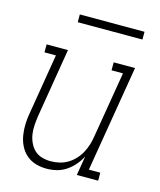

<svg xmlns="http://www.w3.org/2000/svg" viewBox="-107 -775 715 860"><g transform="rotate(15 250.0 -345.0)"><path d="M190 8Q163 8 138.5 0.5Q114 -7 95.5 -23.5Q77 -40 66 -62.5Q55 -85 51 -110.5Q47 -136 48 -162.5Q49 -189 54 -215L100 -493H47V-530H146L93 -209Q90 -188 88.5 -166.5Q87 -145 90 -125Q93 -105 101.5 -86.5Q110 -68 124 -54.5Q138 -41 158 -35Q178 -29 199 -29Q219 -29 239 -33.5Q259 -38 277 -48.5Q295 -59 310 -75Q325 -91 335 -109.5Q345 -128 351 -147.5Q357 -167 360 -187L411 -493H358V-530H457L375 -37H428V0H329L344 -90Q333 -68 316.5 -49Q300 -30 279.5 -16.5Q259 -3 236 2.5Q213 8 190 8ZM156 -662V-698H456V-662Z"/></g></svg>

Font: Iosevka Curly Slab XLtObl
Style: Regular
Weight: 200
Italic angle: -9°
Monospace: yes
Designer: Belleve Invis
Foundry: Belleve Invis
Version: Version 11.1.0; ttfautohint (v1.8.3)